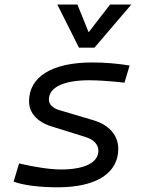

<svg xmlns="http://www.w3.org/2000/svg" viewBox="-20 -796 626 826"><path d="M228.5 9.8C394 9.8 488.8 -50.8 488.8 -155.8C488.8 -212.9 450.7 -257.8 383.3 -278.3L236.8 -321.8C207 -330.1 190.4 -346.7 190.4 -367.7C190.4 -420.4 253.4 -450.7 364.3 -450.7C402.8 -450.7 458 -446.8 515.6 -440.4L537.6 -514.2C487.3 -522.5 428.7 -527.3 377.4 -527.3C204.1 -527.3 105 -466.3 105 -359.9C105 -311 139.2 -272 200.7 -252.4L346.7 -207C382.8 -196.3 403.3 -174.3 403.3 -147.9C403.3 -96.7 344.7 -66.9 242.2 -66.9C197.3 -66.9 131.8 -76.7 62 -92.8L38.6 -14.6C80.6 1 149.4 9.8 228.5 9.8ZM319.8 -590.8H386.2L544.9 -776.4H453.6L361.3 -657.2L313 -776.4H226.6Z"/></svg>

Font: Cascadia Mono SemiLight
Style: Italic
Weight: 350
Italic angle: -10°
Monospace: yes
Designer: Aaron Bell
Foundry: Saja Typeworks
Version: Version 2404.023